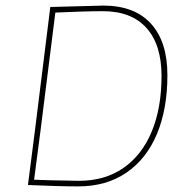

<svg xmlns="http://www.w3.org/2000/svg" viewBox="-20 -662 649 687"><path d="M579 -393Q579 -272 541.5 -182.5Q504 -93 432 -44Q360 5 260 5Q228 5 175 3.5Q122 2 80 0L105 -195L160 -637L350 -642Q461 -642 520 -577.5Q579 -513 579 -393ZM558 -390Q558 -502 504 -562Q450 -622 348 -622Q318 -622 267.5 -620.5Q217 -619 178 -617L125 -195L102 -19L158 -17L263 -15Q355 -15 421.5 -61Q488 -107 523 -191.5Q558 -276 558 -390Z"/></svg>

Font: Luna Sans Thin
Style: Italic
Weight: 250
Italic angle: -7°
Designer: Juan Pablo del Peral
Foundry: Huerta Tipografica
Version: Version 2.001; ttfautohint (v1.5)